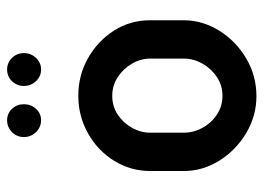

<svg xmlns="http://www.w3.org/2000/svg" viewBox="-118 -596 723 526"><g transform="rotate(-90 243.0 -333.5)"><path d="M242 8Q188 8 141 -20Q94 -48 65.5 -93.5Q37 -139 37 -191V-283Q37 -336 64.5 -381Q92 -426 139.5 -453Q187 -480 243 -480Q299 -480 346 -453.5Q393 -427 421.5 -382.5Q450 -338 450 -283V-191Q450 -140 421.5 -94Q393 -48 345.5 -20Q298 8 242 8ZM243 -85Q271 -85 294 -100Q317 -115 331 -139.5Q345 -164 345 -191V-283Q345 -309 331 -333Q317 -357 294 -372Q271 -387 243 -387Q214 -387 191.5 -372Q169 -357 155.5 -333Q142 -309 142 -283V-191Q142 -164 155.5 -139.5Q169 -115 192 -100Q215 -85 243 -85ZM315 -582Q296 -582 283 -596Q270 -610 270 -629Q270 -648 283 -661.5Q296 -675 315 -675Q334 -675 347 -661.5Q360 -648 360 -629Q360 -610 347 -596Q334 -582 315 -582ZM176 -582Q157 -582 143.5 -596Q130 -610 130 -629Q130 -648 143.5 -661.5Q157 -675 176 -675Q195 -675 207.5 -661.5Q220 -648 220 -629Q220 -610 207.5 -596Q195 -582 176 -582Z"/></g></svg>

Font: Dosis ExtraLight SemiBold
Style: Regular
Weight: 600
Version: Version 3.001; ttfautohint (v1.8.2)